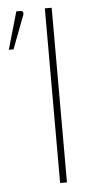

<svg xmlns="http://www.w3.org/2000/svg" viewBox="-99 -736 401 770"><g transform="rotate(-5 102.0 -351.5)"><path d="M0 0ZM139 0H111.5V-703H139ZM-47 -550 -3.5 -701H14Q20 -701 22.8 -696Q25.5 -691 23 -684L-28 -550Z"/></g></svg>

Font: Lato Thin
Style: Regular
Weight: 200
Designer: Lukasz Dziedzic
Foundry: tyPoland Lukasz Dziedzic
Version: Version 2.007; 2014-02-27